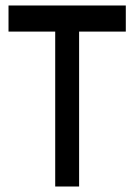

<svg xmlns="http://www.w3.org/2000/svg" viewBox="-20 -679 488 699"><path d="M438 -659V-564H268V0H181V-564H11V-659Z"/></svg>

Font: uoriya85
Style: Book
Weight: 400
Designer: Jelle Bosma - Monotype Design Team
Foundry: Monotype Imaging Inc.
Version: Version 2.003